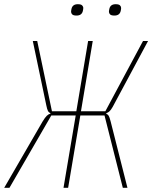

<svg xmlns="http://www.w3.org/2000/svg" viewBox="-55 -893 724 913"><path d="M148 -316Q159 -334 167 -342Q175 -350 184 -352L185 -355Q177 -358 173 -365.5Q169 -373 165 -393L101 -698H122L192 -364H308L364 -698H386L330 -364H446L625 -698H649L481 -385Q473 -371 466.5 -364.5Q460 -358 451 -355L450 -352Q457 -350 461.5 -343Q466 -336 471 -316L551 0H529L442 -344H327L269 0H247L305 -344H189L-10 0H-35ZM309 -819Q294 -819 288.5 -824.5Q283 -830 283 -837Q283 -840 283.5 -843Q284 -846 285 -851Q290 -873 315 -873Q330 -873 335.5 -867.5Q341 -862 341 -855Q341 -852 340.5 -849Q340 -846 339 -841Q334 -819 309 -819ZM489 -819Q474 -819 468.5 -824.5Q463 -830 463 -837Q463 -840 463.5 -843Q464 -846 465 -851Q470 -873 495 -873Q510 -873 515.5 -867.5Q521 -862 521 -855Q521 -852 520.5 -849Q520 -846 519 -841Q514 -819 489 -819Z"/></svg>

Font: IBM Plex Mono Thin
Style: Italic
Weight: 100
Italic angle: -9°
Monospace: yes
Designer: Mike Abbink, Paul van der Laan, Pieter van Rosmalen
Foundry: Bold Monday
Version: Version 2.3